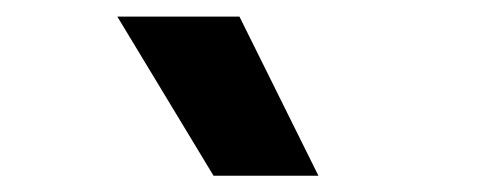

<svg xmlns="http://www.w3.org/2000/svg" viewBox="-20 -828 580 231"><path d="M236.9 -616.6 121.2 -808H268.1L363.1 -616.6Z"/></svg>

Font: Encode Sans SC Condensed Thin
Style: Regular
Weight: 100
Width: 3
Designer: Multiple Designers
Foundry: Impallari Type
Version: Version 3.002